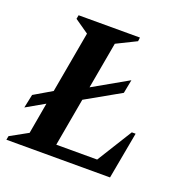

<svg xmlns="http://www.w3.org/2000/svg" viewBox="-112 -660 742 759"><g transform="rotate(20 258.5 -280.0)"><path d="M-7 0 -4 -16 70 -57 93 -188 16 -144 28 -201 103 -245 149 -503 90 -544 93 -560H351L349 -544L266 -503L231 -307L377 -390L366 -333L221 -251L185 -49H357L449 -197H465L429 0Z"/></g></svg>

Font: Spectral SC SemiBold
Style: Italic
Weight: 600
Italic angle: -10°
Designer: Jean-Baptiste Levee
Foundry: Production Type
Version: Version 2.001